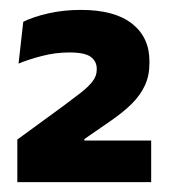

<svg xmlns="http://www.w3.org/2000/svg" viewBox="-20 -731 342 388"><path d="M285.5 -363H15V-449L109.5 -518Q129 -532.5 143.8 -544Q158.5 -555.5 167 -566.5Q175.5 -577.5 175.5 -590V-592Q175.5 -607 163.5 -616Q151.5 -625 120 -625Q92.5 -625 65.2 -618Q38 -611 17.5 -602.5L27 -687Q47 -697 77.8 -704Q108.5 -711 143.5 -711Q211.5 -711 246.8 -683.2Q282 -655.5 282 -607.5V-603.5Q282 -578.5 273 -558.8Q264 -539 246.2 -521.2Q228.5 -503.5 200.5 -484.5L150.5 -450V-433.5L102 -447H285.5Z"/></svg>

Font: Anek Kannada Medium
Style: Bold
Weight: 700
Version: Version 1.003